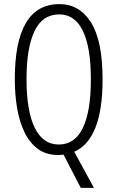

<svg xmlns="http://www.w3.org/2000/svg" viewBox="-20 -744 571 934"><path d="M479 -358Q479 -209 443.5 -121.5Q408 -34 341 -6L437 170H373L289 8Q282 9 275.5 9.5Q269 10 263 10Q205 10 165 -19Q125 -48 100 -99Q75 -150 63.5 -216.5Q52 -283 52 -359Q52 -724 269 -724Q367 -724 423 -634.5Q479 -545 479 -358ZM109 -359Q109 -204 149 -122.5Q189 -41 266 -41Q344 -41 383 -121.5Q422 -202 422 -358Q422 -514 383 -594Q344 -674 269 -674Q186 -674 147.5 -592Q109 -510 109 -359Z"/></svg>

Font: Noto Sans Telugu ExtraCondensed Light
Style: Regular
Weight: 300
Width: 2
Designer: Jelle Bosma - Monotype Design Team
Foundry: Monotype Imaging Inc.
Version: Version 2.005; ttfautohint (v1.8.4.7-5d5b)